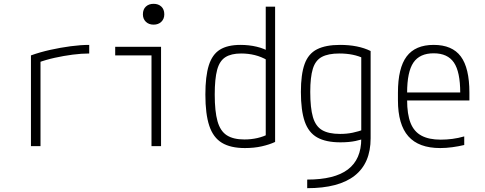

<svg xmlns="http://www.w3.org/2000/svg" viewBox="-20 -765 2540 1005"><path d="M142 -475Q189 -492 243 -504Q297 -516 350 -523Q403 -530 447 -530V-485Q407 -485 360.5 -479Q314 -473 266.5 -462.5Q219 -452 179 -437L192 -462V0H142Z M773 0V-475H583V-520H823V0ZM784 -636Q759 -636 743.5 -651Q728 -666 728 -690Q728 -716 743.5 -730.5Q759 -745 784 -745Q809 -745 824.5 -730.5Q840 -716 840 -690Q840 -666 824.5 -651Q809 -636 784 -636Z M1262 10Q1187 10 1141.5 -17.5Q1096 -45 1075.5 -106.5Q1055 -168 1055 -270Q1055 -366 1073 -423Q1091 -480 1131 -505Q1171 -530 1239 -530Q1283 -530 1323.5 -520.5Q1364 -511 1396 -491L1379 -450Q1348 -468 1314 -476.5Q1280 -485 1242 -485Q1190 -485 1159.5 -465.5Q1129 -446 1116.5 -399Q1104 -352 1104 -270Q1104 -182 1118.5 -130.5Q1133 -79 1167 -57Q1201 -35 1259 -35Q1295 -35 1327.5 -42.5Q1360 -50 1386 -64L1371 -34V-730H1420V-22Q1390 -8 1350 1Q1310 10 1262 10Z M1588 175Q1731 175 1801 122Q1871 69 1871 -39V-489L1887 -458Q1858 -472 1826 -478.5Q1794 -485 1756 -485Q1698 -485 1664.5 -467Q1631 -449 1617.5 -405Q1604 -361 1604 -284Q1604 -200 1618 -152Q1632 -104 1666 -84Q1700 -64 1760 -64Q1796 -64 1826.5 -70.5Q1857 -77 1887 -88L1902 -45Q1874 -34 1840.5 -27Q1807 -20 1762 -20Q1686 -20 1640.5 -45.5Q1595 -71 1575 -129Q1555 -187 1555 -284Q1555 -376 1574.5 -430Q1594 -484 1639.5 -507Q1685 -530 1760 -530Q1855 -530 1920 -498V-41Q1920 89 1836.5 154.5Q1753 220 1588 220Z M2284 10Q2172 10 2117.5 -51.5Q2063 -113 2063 -240V-280Q2063 -409 2108.5 -469.5Q2154 -530 2250 -530Q2347 -530 2392 -469.5Q2437 -409 2437 -280V-239H2087V-281H2403L2389 -265V-279Q2389 -389 2356 -437.5Q2323 -486 2250 -486Q2177 -486 2144 -437.5Q2111 -389 2111 -279V-241Q2111 -167 2129 -121.5Q2147 -76 2186 -55Q2225 -34 2287 -34Q2317 -34 2348 -38Q2379 -42 2410 -51V-6Q2381 1 2348 5.5Q2315 10 2284 10Z"/></svg>

Font: M PLUS Code Latin Light
Style: Regular
Weight: 300
Designer: Coji Morishita
Foundry: UNDERFOREST DESIGN
Version: Version 1.002; ttfautohint (v1.8.3)